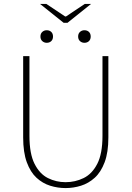

<svg xmlns="http://www.w3.org/2000/svg" viewBox="-20 -946 670 978"><path d="M314 12Q274 12 235.5 0Q197 -12 166 -40.5Q135 -69 116.5 -119.5Q98 -170 98 -246V-660H130V-254Q130 -163 156 -111.5Q182 -60 224 -39Q266 -18 314 -18Q363 -18 406 -39Q449 -60 475.5 -111.5Q502 -163 502 -254V-660H532V-246Q532 -170 513 -119.5Q494 -69 462.5 -40.5Q431 -12 392.5 0Q354 12 314 12ZM218 -728Q205 -728 195.5 -736.5Q186 -745 186 -760Q186 -775 195.5 -783.5Q205 -792 218 -792Q232 -792 241 -783.5Q250 -775 250 -760Q250 -745 241 -736.5Q232 -728 218 -728ZM410 -728Q397 -728 387.5 -736.5Q378 -745 378 -760Q378 -775 387.5 -783.5Q397 -792 410 -792Q424 -792 433 -783.5Q442 -775 442 -760Q442 -745 433 -736.5Q424 -728 410 -728ZM304 -830 184 -926H216L312 -862H316L412 -926H444L324 -830Z"/></svg>

Font: Source Sans 3 ExtraLight ExtraLight
Style: Regular
Weight: 250
Version: Version 3.052;hotconv 1.1.0;makeotfexe 2.6.0